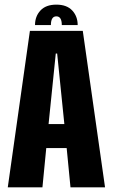

<svg xmlns="http://www.w3.org/2000/svg" viewBox="-20 -808 488 828"><path d="M13.5 0 109 -675H337L433 0H284L267.5 -169.5H179.5L163 0ZM189.5 -273H257.5L226.5 -577H220.5ZM223 -788Q268 -788 291.5 -762.8Q315 -737.5 315 -700H246.5Q246.5 -737.5 223 -737.5Q199.5 -737.5 199.5 -700H131Q131 -737.5 154.5 -762.8Q178 -788 223 -788Z"/></svg>

Font: Anybody Condensed Regular
Style: Bold
Weight: 700
Width: 3
Designer: Tyler Finck
Foundry: Etcetera Type Company
Version: Version 1.010; ttfautohint (v1.8.3) -l 8 -r 50 -G 200 -x 14 